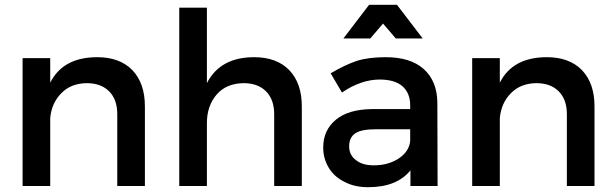

<svg xmlns="http://www.w3.org/2000/svg" viewBox="-20 -774 2562 799"><path d="M531 -482C496 -518 447 -536 385 -536C290 -536 225 -501 189 -430V-532H74V0H189V-283C193 -326 209 -360 236 -387C263 -414 297 -427 340 -428C380 -428 411 -417 434 -394C457 -371 468 -339 468 -299V0H583V-331C583 -395 566 -445 531 -482Z M1184 -482C1149 -518 1100 -536 1038 -536C943 -536 878 -500 841 -428V-742H726V0H841V-262C841 -310 855 -350 882 -381C909 -412 946 -427 993 -428C1033 -428 1064 -417 1087 -394C1110 -371 1121 -339 1121 -299V0H1236V-331C1236 -395 1219 -445 1184 -482Z M1688 0H1801L1800 -349C1799 -408 1780 -454 1743 -487C1706 -520 1653 -536 1585 -536C1538 -536 1498 -531 1466 -521C1433 -510 1397 -493 1356 -469L1403 -389C1456 -425 1509 -443 1560 -443C1601 -443 1633 -434 1655 -415C1676 -396 1687 -370 1687 -336V-320H1526C1463 -319 1413 -305 1378 -276C1343 -247 1325 -209 1325 -160C1325 -129 1333 -101 1348 -76C1363 -51 1385 -31 1414 -17C1442 -2 1475 5 1512 5C1591 5 1650 -18 1688 -65ZM1640 -115C1611 -96 1577 -86 1536 -86C1504 -86 1479 -93 1461 -108C1442 -122 1433 -141 1433 -165C1433 -190 1442 -209 1460 -220C1477 -231 1505 -236 1543 -236H1687V-187C1684 -158 1668 -134 1640 -115ZM1739 -614 1632 -754H1516L1409 -614H1521L1574 -676L1627 -614Z M2402 -482C2367 -518 2318 -536 2256 -536C2161 -536 2096 -501 2060 -430V-532H1945V0H2060V-283C2064 -326 2080 -360 2107 -387C2134 -414 2168 -427 2211 -428C2251 -428 2282 -417 2305 -394C2328 -371 2339 -339 2339 -299V0H2454V-331C2454 -395 2437 -445 2402 -482Z"/></svg>

Font: Argentum Sans
Style: Regular
Weight: 400
Designer: Julieta Ulanovsky
Foundry: Julieta Ulanovsky
Version: Version 5.001;March 29, 2019;FontCreator 11.5.0.2425 64-bit